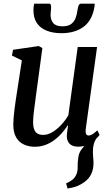

<svg xmlns="http://www.w3.org/2000/svg" viewBox="-20 -812 616 1076"><path d="M358.5 244.5 350.5 215.5Q372.5 206 386 195.2Q399.5 184.5 407 167.5Q416 149.5 415.2 124.2Q414.5 99 418.5 73.5Q421.5 44.5 437.5 24.5Q453.5 4.5 464.5 -10.5L529 -48Q512 -27.5 506 -5.5Q500 16.5 500.5 42Q500.5 55 502.2 71Q504 87 504 102Q504 134 492.5 160.8Q481 187.5 454 207.5Q435.5 221.5 412.8 230.8Q390 240 358.5 244.5ZM175 10.5Q142 10.5 114.8 -1.8Q87.5 -14 71.2 -41Q55 -68 54.5 -112.5Q54.5 -129 56.2 -150.8Q58 -172.5 61 -197Q64 -221.5 67.5 -245.2Q71 -269 74 -288.5L102.5 -473.5L47 -500.5L53 -533L197 -554L217.5 -542.5L183 -287Q180.5 -266.5 177.5 -244.8Q174.5 -223 171.8 -202Q169 -181 167.2 -162.5Q165.5 -144 165.5 -130Q165.5 -102 172 -85.8Q178.5 -69.5 191.2 -62.8Q204 -56 223 -56Q248 -56 274 -71.8Q300 -87.5 323.2 -112.5Q346.5 -137.5 363 -166L415.5 -548.5H524L460.5 -89Q458 -70.5 462.5 -61.5Q467 -52.5 476.5 -52.5Q486 -52.5 497.5 -59.2Q509 -66 525.5 -81.5L538 -56Q532 -46.5 515 -31Q498 -15.5 473.2 -2.8Q448.5 10 418 10Q385 10 369.5 -7Q354 -24 354.5 -50Q354.5 -53 355 -59.8Q355.5 -66.5 356.8 -75.2Q358 -84 359.2 -93Q360.5 -102 361.5 -109.5L360 -110Q345 -87 326.2 -65.5Q307.5 -44 284.5 -27Q261.5 -10 234.2 0.2Q207 10.5 175 10.5ZM255 -791.5Q263 -791.5 264.8 -784.8Q266.5 -778 266.5 -767.5Q266 -759.5 264.8 -749.2Q263.5 -739 263.5 -730.5Q263 -701 278.2 -682.8Q293.5 -664.5 329.5 -664.5Q361 -664.5 378.2 -677Q395.5 -689.5 403.5 -710.5Q411.5 -731.5 414.5 -756.5Q416 -770 420.5 -780.8Q425 -791.5 435 -791.5H510.5Q510.5 -787.5 510.5 -783.2Q510.5 -779 509 -772.5Q496.5 -697 448 -661.5Q399.5 -626 324 -626Q277.5 -626 241.8 -640Q206 -654 186.2 -683.5Q166.5 -713 167.5 -758.5Q167.5 -766.5 168.5 -775Q169.5 -783.5 171.5 -791.5Z"/></svg>

Font: Merriweather 48pt Medium
Style: Italic
Weight: 500
Italic angle: -7.8°
Version: Version 2.101